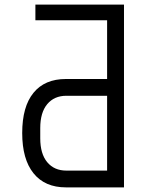

<svg xmlns="http://www.w3.org/2000/svg" viewBox="-20 -810 640 830"><path d="M76 -235Q76 -349 124.8 -408.8Q173.5 -468.5 265 -468.5H443V-722.5H133V-790H516V0H265Q174 0 125 -60.8Q76 -121.5 76 -235ZM443 -396H267Q214.5 -396 184.2 -359.8Q154 -323.5 154 -256.5V-212Q154 -145 184.2 -108.8Q214.5 -72.5 267 -72.5H443Z"/></svg>

Font: JuliaMono Light
Style: Regular
Weight: 300
Monospace: yes
Designer: cormullion
Foundry: corm
Version: Version 0.054; ttfautohint (v1.8.4)